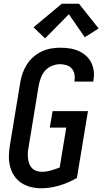

<svg xmlns="http://www.w3.org/2000/svg" viewBox="-20 -998 547 1026"><path d="M200 8Q171 8 143.5 1Q116 -6 93.5 -21Q71 -36 56 -58.5Q41 -81 34 -108Q27 -135 27.5 -164Q28 -193 33 -222L88 -556Q92 -581 100.5 -605.5Q109 -630 123 -652.5Q137 -675 157.5 -693Q178 -711 202 -722.5Q226 -734 251 -738.5Q276 -743 301 -743Q326 -743 351 -739.5Q376 -736 398 -726.5Q420 -717 438 -701.5Q456 -686 467 -664.5Q478 -643 481 -618Q484 -593 479 -568Q479 -566 479 -564.5Q479 -563 478 -562H378Q378 -562 378 -563Q378 -564 378 -565Q381 -583 378 -600.5Q375 -618 364 -631Q353 -644 336 -649.5Q319 -655 301 -655Q280 -655 258.5 -646.5Q237 -638 222 -621.5Q207 -605 199 -584Q191 -563 187 -542L132 -207Q129 -192 128.5 -177.5Q128 -163 130 -148.5Q132 -134 137 -121Q142 -108 152 -98.5Q162 -89 175.5 -84.5Q189 -80 204 -80Q228 -80 252 -87Q276 -94 299 -103L334 -316H246L261 -404H450L391 -47Q346 -21 297 -6.5Q248 8 200 8ZM221 -793 159 -852 310 -978H402L507 -846L433 -799L348 -922Z"/></svg>

Font: Iosevka SS04 Semibold Oblique
Style: Regular
Weight: 600
Italic angle: -9°
Monospace: yes
Designer: Belleve Invis
Foundry: Belleve Invis
Version: Version 19.0.0; ttfautohint (v1.8.4)